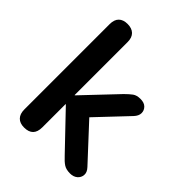

<svg xmlns="http://www.w3.org/2000/svg" viewBox="-205 -825 945 945"><g transform="rotate(45 268.0 -352.5)"><path d="M127 8Q97 8 81 -8.5Q65 -25 65 -56V-650Q65 -681 81 -697Q97 -713 127 -713Q157 -713 173.5 -697Q190 -681 190 -650V-281H192L357 -455Q377 -475 392 -486Q407 -497 433 -497Q459 -497 472.5 -483.5Q486 -470 486 -451Q486 -432 468 -413L294 -229V-281L485 -75Q503 -56 501.5 -36.5Q500 -17 485 -4.5Q470 8 447 8Q419 8 402.5 -3Q386 -14 366 -36L192 -218H190V-56Q190 8 127 8Z"/></g></svg>

Font: Nunito
Style: Bold
Weight: 700
Designer: Vernon Adams
Foundry: Vernon Adams
Version: Version 3.602